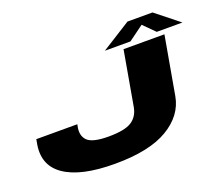

<svg xmlns="http://www.w3.org/2000/svg" viewBox="-134 -1039 1457 1249"><g transform="rotate(-20 594.5 -414.0)"><path d="M463.5 7Q701.5 7 830.2 -69.5Q959 -146 981.5 -273L1052.5 -675H769.5L703 -297Q691.5 -235 644 -204.5Q596.5 -174 484.5 -174Q372.5 -174 338 -209.5Q303.5 -245 318 -309L320 -319H36L32.5 -299Q1.5 -149 114.5 -71Q227.5 7 463.5 7ZM652 -707H829L934 -784L1011 -707H1189L1028 -835H855Z"/></g></svg>

Font: Anybody ExtraExpanded Black
Style: Italic
Weight: 900
Width: 8
Italic angle: -10°
Version: Version 1.113;gftools[0.9.25]